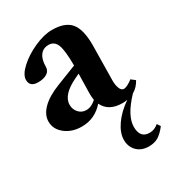

<svg xmlns="http://www.w3.org/2000/svg" viewBox="-173 -561 834 917"><g transform="rotate(-30 244.0 -103.0)"><path d="M148.9 11.2Q95.7 11.2 58.8 -17.6Q22 -46.4 22 -88.9Q22 -126.5 55.4 -159.7Q88.9 -192.9 151.9 -217.3L261.7 -260.3V-260.7Q261.7 -342.8 249.3 -374.8Q236.8 -406.7 205.1 -406.7Q174.8 -406.7 158.4 -384.5Q142.1 -362.3 142.1 -322.3Q142.1 -300.8 123.8 -288.6Q105.5 -276.4 73.7 -276.4Q28.3 -276.4 28.3 -315.4Q28.3 -343.8 65.9 -378.2Q103.5 -412.6 157.2 -436.5Q210.9 -460.4 254.9 -460.4Q326.2 -460.4 356.9 -423.8Q387.7 -387.2 387.7 -301.3Q387.7 -299.3 384.8 -107.4Q384.3 -83.5 391.4 -64Q398.4 -44.4 413.6 -44.4Q420.9 -44.4 435.1 -51.5Q449.2 -58.6 461.4 -68.8L483.4 -51.8Q466.8 -20.5 438.5 -4.4Q362.3 75.7 362.3 136.7Q362.3 198.7 414.6 198.7Q441.4 198.7 463.9 179.2L476.1 197.3Q452.6 228 431.2 240.7Q409.7 253.4 378.9 253.4Q338.4 253.4 314.2 229Q290 204.6 290 167Q290 128.9 319.1 86.7Q348.1 44.4 399.9 8.8Q386.2 11.2 374 11.2Q296.9 11.2 270.5 -44.9Q221.7 11.2 148.9 11.2ZM149.4 -107.9Q149.4 -82 166 -64.2Q182.6 -46.4 207 -46.4Q234.9 -46.4 261.7 -70.8Q258.8 -86.9 258.8 -106.4Q260.7 -180.2 261.2 -215.8L240.7 -206.1Q149.4 -163.6 149.4 -107.9Z"/></g></svg>

Font: Elstob 8pt
Style: Bold
Weight: 700
Designer: Peter S. Baker
Version: Version 1.015